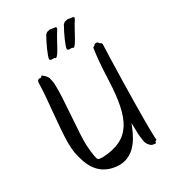

<svg xmlns="http://www.w3.org/2000/svg" viewBox="-213 -1014 1032 1141"><g transform="rotate(-30 303.0 -443.5)"><path d="M539 -657C540 -664 538 -668 536 -671C532 -675 525 -676 523 -680C519 -692 504 -690 499 -688C494 -687 495 -683 492 -680C488 -678 481 -676 480 -672C472 -620 466 -564 462 -457C451 -200 396 -91 206 -81C189 -81 180 -82 173 -86C166 -90 159 -127 155 -189C150 -271 178 -502 173 -598C172 -623 166 -636 166 -641C166 -650 148 -672 142 -674C138 -676 134 -690 126 -678C119 -670 114 -676 109 -675C95 -670 94 -661 94 -644C92 -538 67 -367 67 -257C67 -230 69 -208 72 -190C91 -90 128 -20 218 3C235 7 251 9 266 9C382 9 429 -110 452 -171C453 -154 454 -136 454 -118C453 -87 459 -60 460 -48C462 -31 470 -18 480 -8C489 1 496 5 517 5C524 5 518 -4 522 -7C526 -10 533 -6 531 -16C529 -32 528 -78 528 -138C528 -300 535 -568 539 -657ZM347 -872C362 -894 334 -892 333 -892C331 -892 313 -896 311 -896C308 -896 296 -892 293 -892C288 -892 282 -885 277 -881C250 -834 218 -762 218 -746C218 -730 242 -738 250 -735C253 -734 253 -731 257 -731C275 -731 311 -818 347 -872ZM468 -872C483 -894 455 -892 454 -892C452 -892 434 -896 432 -896C429 -896 417 -892 414 -892C409 -892 403 -885 398 -881C371 -834 339 -762 339 -746C339 -730 363 -738 371 -735C374 -734 374 -731 378 -731C396 -731 432 -818 468 -872Z"/></g></svg>

Font: Oregano
Style: Regular
Weight: 400
Designer: Astigmatic (AOETI)
Foundry: Astigmatic (AOETI)
Version: Version 1.000